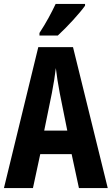

<svg xmlns="http://www.w3.org/2000/svg" viewBox="-20 -953 566 973"><path d="M411 -924V-933H262C241 -889 215 -839 180 -786V-773H273C320 -816 385 -887 411 -924ZM380 0H526L350 -714H174L0 0H147L184 -172H343ZM283 -480 321 -291H204L243 -482C252 -528 259 -573 263 -608C267 -572 274 -527 283 -480Z"/></svg>

Font: Noto Sans Georgian ExtraCondensed Bold
Style: Regular
Weight: 700
Width: 2
Designer: Monotype Design Team, Akaki Razmadze
Foundry: Google LLC
Version: Version 2.005